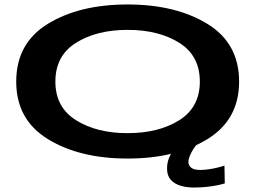

<svg xmlns="http://www.w3.org/2000/svg" viewBox="-20 -702 1153 858"><path d="M550 6.5Q765 6.5 906.8 -80.2Q1048.5 -167 1048.5 -337.5Q1048.5 -508.5 906.8 -595.2Q765 -682 550 -682Q335 -682 193.8 -595.5Q52.5 -509 52.5 -337.5Q52.5 -167 194.2 -80.2Q336 6.5 550 6.5ZM550 -107Q412 -107 319.8 -164.8Q227.5 -222.5 227.5 -337.5Q227.5 -453 319.8 -510.8Q412 -568.5 550 -568.5Q689 -568.5 781 -510.8Q873 -453 873 -337.5Q873 -222.5 781 -164.8Q689 -107 550 -107ZM846 136Q876 136 904.5 133Q933 130 954.5 125.2Q976 120.5 984.5 117.5L983 38Q973.5 41.5 955 46.2Q936.5 51 915 54.2Q893.5 57.5 874.5 57.5Q846.5 57.5 834.2 47.2Q822 37 822 22Q822 9.5 828.5 -6.2Q835 -22 844.5 -36.5Q854 -51 860 -57H776Q766.5 -49 754.8 -32.5Q743 -16 734.8 5.2Q726.5 26.5 726.5 51.5Q726.5 83 743.2 101.5Q760 120 787 128Q814 136 846 136Z"/></svg>

Font: Anybody ExtraExpanded SemiBold
Style: Regular
Weight: 600
Width: 8
Version: Version 1.113;gftools[0.9.25]